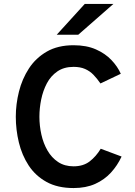

<svg xmlns="http://www.w3.org/2000/svg" viewBox="-20 -941 682 972"><path d="M352.5 11Q271.5 11 215.5 -20Q159.5 -51 125.2 -103.2Q91 -155.5 75.5 -219.8Q60 -284 60 -350Q60 -413.5 76 -477.5Q92 -541.5 126.5 -594.5Q161 -647.5 217 -679.8Q273 -712 352.5 -712Q418 -712 465.5 -691Q513 -670 544.2 -637Q575.5 -604 591.5 -567.5L488.5 -518.5Q471.5 -543.5 453 -562.5Q434.5 -581.5 410.2 -592Q386 -602.5 352.5 -602.5Q304 -602.5 270.5 -579.5Q237 -556.5 217.2 -519Q197.5 -481.5 188.5 -437.2Q179.5 -393 179.5 -350Q179.5 -304.5 189.5 -259.8Q199.5 -215 220.5 -178.8Q241.5 -142.5 274.2 -120.8Q307 -99 352.5 -99Q401.5 -99 433.8 -123.8Q466 -148.5 490 -188L595.5 -148.5Q574.5 -103 541.5 -67Q508.5 -31 461.8 -10Q415 11 352.5 11ZM267 -765 409 -921H554L376 -765Z"/></svg>

Font: Overpass SemiBold
Style: Regular
Weight: 600
Designer: Delve Withrington, Dave Bailey, Thomas Jockin
Foundry: Delve Fonts LLC
Version: Version 4.000